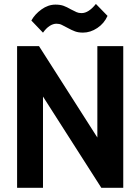

<svg xmlns="http://www.w3.org/2000/svg" viewBox="-20 -928 694 949"><path d="M192.5 -766.5 135 -826.5Q152.2 -857.8 185.1 -881.5Q218 -905.2 254.2 -905.2Q277.2 -905.2 293.8 -899.4Q310.2 -893.5 330.2 -881.8Q348.2 -872.5 358.5 -867.9Q368.8 -863.2 383.2 -863.2Q401 -863.2 418.8 -874.9Q436.5 -886.5 454 -908.5L511.5 -849.5Q495 -812.2 460.9 -789.5Q426.8 -766.8 390.2 -766.8Q367.2 -766.8 350.8 -772.9Q334.2 -779 314 -790.2Q296 -799.8 285 -805.2Q274 -810.8 259.2 -810.8Q242.5 -810.8 225.4 -799.8Q208.2 -788.8 192.5 -766.5ZM64.5 0.2V-700H172.8L461.2 -248.2V-700H589.2V0.2H480.8L192.5 -450.8V0.2Z"/></svg>

Font: Haskoy
Style: Regular
Weight: 400
Designer: Ertekin Erdin
Foundry: Ertekin Erdin
Version: Version 1.500